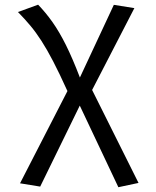

<svg xmlns="http://www.w3.org/2000/svg" viewBox="-20 -570 655 806"><path d="M140 -550.3Q171.8 -517.4 200 -477.7Q228.2 -437.9 256.2 -382.1Q284.1 -326.2 315.4 -244.6L457.9 -549.7L544.1 -535.9L366.7 -192.3L561.5 197.9L476.9 215.9L314.9 -126.7L148.7 213.3L64.1 199.5L263.1 -187.7Q229.7 -261.5 203.3 -312.3Q176.9 -363.1 153.8 -398.7Q130.8 -434.4 107.2 -462.6Q83.6 -490.8 55.4 -519.5Z"/></svg>

Font: FiraCode Nerd Font
Style: Regular
Weight: 400
Designer: Carrois Corporate, Edenspiekermann AG, Nikita Prokopov
Foundry: Carrois Corporate, Edenspiekermann AG, Nikita Prokopov
Version: Version 6.002;Nerd Fonts 3.4.0